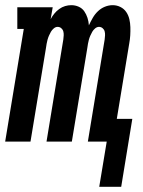

<svg xmlns="http://www.w3.org/2000/svg" viewBox="-35 -548 555 743"><path d="M349 175 378 0H305L370 -395Q371 -403 371.5 -411Q372 -419 370 -426.5Q368 -434 362 -439Q356 -444 348 -444Q340 -444 333 -438Q326 -432 322 -425Q318 -418 314.5 -410Q311 -402 309 -394.5Q307 -387 305.5 -379Q304 -371 303 -363L243 0H145L210 -395Q211 -403 211.5 -411Q212 -419 210 -426.5Q208 -434 202 -439Q196 -444 188 -444Q180 -444 173 -438Q166 -432 162 -425Q158 -418 154.5 -410Q151 -402 149 -394.5Q147 -387 145.5 -379Q144 -371 143 -363L83 0H-15L57 -436H32V-520H169L161 -474Q167 -485 175 -495Q183 -505 194 -513Q205 -521 217 -524.5Q229 -528 241 -528Q256 -528 269.5 -522Q283 -516 291 -504.5Q299 -493 303.5 -479Q308 -465 309 -450Q316 -465 324 -479Q332 -493 344 -504.5Q356 -516 371 -522Q386 -528 401 -528Q417 -528 431 -521Q445 -514 453.5 -501.5Q462 -489 465.5 -474Q469 -459 469.5 -443Q470 -427 469 -411Q468 -395 465 -379L417 -88H477L434 175Z"/></svg>

Font: Iosevka Curly Slab Semibold
Style: Italic
Weight: 600
Italic angle: -9°
Monospace: yes
Designer: Belleve Invis
Foundry: Belleve Invis
Version: Version 22.1.2; ttfautohint (v1.8.4)